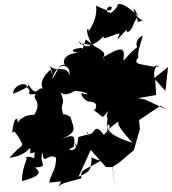

<svg xmlns="http://www.w3.org/2000/svg" viewBox="-20 -836 855 954"><path d="M297 -256C270 -343 313 -298 281 -377C310 -349 363 -394 368 -394C341 -387 318 -382 323 -384C411 -390 441 -353 385 -374C382 -347 425 -327 420 -332C489 -330 443 -273 443 -291C507 -245 480 -246 519 -285C501 -243 519 -271 512 -223C527 -185 478 -166 569 -233C559 -211 601 -171 638 -126C558 -154 512 -173 511 -221C491 -212 562 -234 496 -166C442 -239 452 -155 414 -165C431 -209 379 -136 463 -180C377 -156 361 -157 369 -149C348 -44 384 -102 352 -124C372 -86 317 -82 316 -103C301 -62 354 -127 345 -97C360 -173 341 -169 277 -141C369 -181 347 -195 330 -255C265 -294 316 -231 244 -264V-239ZM754 -454C747 -432 738 -482 757 -506C788 -497 752 -519 746 -504C683 -518 636 -514 667 -550C663 -578 675 -607 690 -659C630 -633 674 -571 671 -609C619 -571 601 -537 593 -536C601 -600 593 -612 484 -547C518 -567 488 -591 428 -615C456 -532 471 -582 504 -533C461 -575 492 -582 406 -640C378 -559 400 -592 387 -598C319 -593 338 -575 374 -574C287 -572 290 -514 306 -516C261 -508 282 -506 239 -442C260 -526 329 -529 327 -461C304 -523 263 -464 217 -517C237 -505 250 -434 232 -489C212 -478 171 -425 193 -397C161 -402 164 -344 116 -424C145 -409 73 -382 45 -370C45 -416 118 -434 114 -401C150 -377 93 -362 157 -369C136 -338 192 -340 151 -266C85 -266 61 -223 70 -216C68 -269 48 -247 41 -182C51 -158 35 -215 76 -149C102 -96 96 -132 27 -52C138 -65 131 -140 130 -71C114 -80 168 -66 151 -99C154 -13 149 -73 104 -52C128 -58 90 -20 89 64C198 35 176 15 154 -4C229 -7 169 -22 192 -79C194 -8 221 -80 259 -52C257 11 239 13 224 71C291 69 291 50 268 97C280 72 318 70 384 50C381 5 386 17 481 -37C408 -56 445 -70 431 -16C429 11 418 22 370 42L431 -91L506 -6H539L550 98L540 -7L572 -28L645 -90L675 -194L671 -239L778 -311L807 -292L700 -342L666 -348L756 -364L751 -441L802 -384L815 -503ZM536 -778C503 -753 505 -818 536 -800C531 -793 544 -764 458 -808C462 -754 446 -719 418 -676C432 -698 387 -711 437 -614C386 -580 352 -673 379 -616C419 -628 422 -584 495 -656C483 -626 570 -680 574 -667C557 -626 557 -633 612 -693C598 -673 628 -664 645 -720C676 -774 658 -757 662 -740C676 -715 640 -721 690 -735C642 -748 626 -842 667 -755C606 -815 575 -822 564 -813C566 -791 513 -762 521 -760C553 -794 463 -761 479 -738L500 -757Z"/></svg>

Font: Hussar Lance
Style: Italic
Weight: 700
Foundry: Cannot Into Space Fonts, PlusOne Fonts
Version: Version 2.27